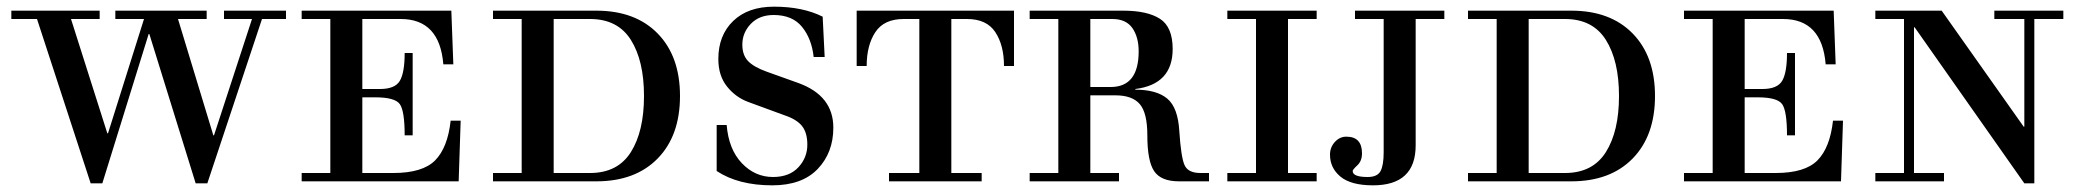

<svg xmlns="http://www.w3.org/2000/svg" viewBox="-20 -544 6243 576"><path d="M567 6 428 -442H426L287 6H252L91 -487H14V-512H279V-487H193L302 -144H304L412 -487H326V-512H600V-487H514L620 -138H622L736 -487H652V-512H838V-487H766L602 6Z M885 0V-25H971V-487H885V-512H1334L1340 -351H1310Q1299 -487 1182 -487H1067V-277H1120Q1165 -277 1179.5 -301.5Q1194 -326 1194 -385H1218V-138H1194Q1194 -211 1179.5 -231.5Q1165 -252 1106 -252H1067V-25H1160Q1248 -25 1285.5 -63Q1323 -101 1332 -182H1362L1356 0Z M1459 0V-25H1545V-487H1459V-512H1769Q1886 -512 1953 -443.5Q2020 -375 2020 -256Q2020 -137 1953 -68.5Q1886 0 1769 0ZM1641 -25H1750Q1833 -25 1872.5 -87.5Q1912 -150 1912 -256Q1912 -362 1872.5 -424.5Q1833 -487 1750 -487H1641Z M2130 -31V-169H2160Q2166 -96 2205.5 -54.5Q2245 -13 2299 -13Q2348 -13 2375 -42Q2402 -71 2402 -110Q2402 -146 2386 -166Q2370 -186 2334 -198L2225 -238Q2187 -252 2161 -284.5Q2135 -317 2135 -367Q2135 -438 2179.5 -481Q2224 -524 2302 -524Q2388 -524 2448 -494L2454 -373H2421Q2415 -428 2386 -463.5Q2357 -499 2301 -499Q2258 -499 2232.5 -472.5Q2207 -446 2207 -410Q2207 -379 2224 -361Q2241 -343 2280 -329L2375 -295Q2480 -257 2480 -161Q2480 -86 2433 -37Q2386 12 2297 12Q2195 12 2130 -31Z M2647 0V-25H2738V-487H2691Q2632 -487 2606 -447.5Q2580 -408 2580 -346H2550V-512H3022V-346H2992Q2992 -408 2966 -447.5Q2940 -487 2881 -487H2834V-25H2925V0Z M3251 -283H3312Q3396 -283 3396 -390Q3396 -433 3377 -460Q3358 -487 3317 -487H3251ZM3069 0V-25H3155V-487H3069V-512H3350Q3422 -512 3460 -487.5Q3498 -463 3498 -397Q3498 -291 3386 -277V-275Q3450 -275 3482 -248Q3514 -221 3518 -150Q3523 -73 3533.5 -49Q3544 -25 3581 -25H3607V0H3517Q3463 0 3442.5 -30.5Q3422 -61 3422 -138Q3422 -205 3399.5 -231.5Q3377 -258 3326 -258H3251V-25H3337V0Z M3662 0V-25H3748V-487H3662V-512H3930V-487H3844V-25H3930V0Z M4045 -487V-512H4313V-487H4227V-108Q4227 12 4099 12Q4033 12 4001.5 -14Q3970 -40 3970 -80Q3970 -102 3984.5 -118Q3999 -134 4019 -134Q4066 -134 4066 -84Q4066 -61 4052 -48Q4038 -35 4038 -31Q4038 -13 4083 -13Q4112 -13 4121.5 -30.5Q4131 -48 4131 -87V-487Z M4384 0V-25H4470V-487H4384V-512H4694Q4811 -512 4878 -443.5Q4945 -375 4945 -256Q4945 -137 4878 -68.5Q4811 0 4694 0ZM4566 -25H4675Q4758 -25 4797.5 -87.5Q4837 -150 4837 -256Q4837 -362 4797.5 -424.5Q4758 -487 4675 -487H4566Z M5032 0V-25H5118V-487H5032V-512H5481L5487 -351H5457Q5446 -487 5329 -487H5214V-277H5267Q5312 -277 5326.5 -301.5Q5341 -326 5341 -385H5365V-138H5341Q5341 -211 5326.5 -231.5Q5312 -252 5253 -252H5214V-25H5307Q5395 -25 5432.5 -63Q5470 -101 5479 -182H5509L5503 0Z M5606 0V-25H5692V-487H5606V-512H5805L6051 -164H6053V-487H5963V-512H6170V-487H6083V6H6053L5724 -462H5722V-25H5812V0Z"/></svg>

Font: Justus
Style: Versalitas
Weight: 400
Version: Version 001.001